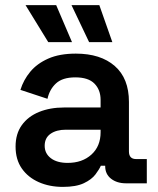

<svg xmlns="http://www.w3.org/2000/svg" viewBox="-20 -718 617 752"><path d="M226 14Q174 14 132 -4.5Q90 -23 65.5 -58Q41 -93 41 -144Q41 -194 65.5 -228Q90 -262 133 -279.5Q176 -297 231 -297H374V-327Q374 -366 350 -390.5Q326 -415 275 -415Q225 -415 199.5 -391.5Q174 -368 166 -331L60 -366Q72 -405 98.5 -437Q125 -469 169 -488.5Q213 -508 277 -508Q374 -508 429.5 -459.5Q485 -411 485 -319V-125Q485 -95 513 -95H555V0H474Q438 0 415 -18Q392 -36 392 -67V-69H375Q369 -55 354 -35Q339 -15 308.5 -0.5Q278 14 226 14ZM245 -80Q302 -80 338 -112.5Q374 -145 374 -200V-210H238Q201 -210 178 -194Q155 -178 155 -147Q155 -117 179 -98.5Q203 -80 245 -80ZM169 -553 80 -698H200L262 -553ZM329 -553 260 -698H369L420 -553Z"/></svg>

Font: Space Grotesk Light SemiBold
Style: Regular
Weight: 600
Version: Version 2.000